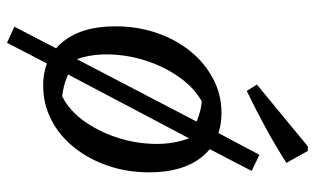

<svg xmlns="http://www.w3.org/2000/svg" viewBox="-195 -590 897 547"><g transform="rotate(90 253.5 -316.5)"><path d="M179 -37 102 112 56 91 134 -59ZM224 9Q146 9 100.5 -45.5Q55 -100 55 -196Q55 -260 74 -315Q93 -370 126.5 -411Q160 -452 205 -475.5Q250 -499 301 -499Q381 -499 426 -444.5Q471 -390 471 -293Q471 -230 452 -175Q433 -120 399.5 -78.5Q366 -37 321 -14Q276 9 224 9ZM254 -45Q293 -64 323.5 -105.5Q354 -147 372 -202Q390 -257 390 -315Q390 -339 386 -362Q382 -385 374 -407Q343 -421 320 -430.5Q297 -440 269 -443Q231 -422 200.5 -379.5Q170 -337 152.5 -282.5Q135 -228 135 -171Q135 -146 139 -123.5Q143 -101 151 -81Q180 -67 202 -58Q224 -49 254 -45ZM343 -460 421 -607 467 -585 389 -435ZM134 -59 343 -460 389 -435 179 -37ZM239 -571 221 -600 397 -745H410L444 -684Q394 -652 343.5 -624.5Q293 -597 239 -571Z"/></g></svg>

Font: Piazzolla Thin Medium
Style: Italic
Weight: 500
Italic angle: -11.3°
Version: Version 2.005